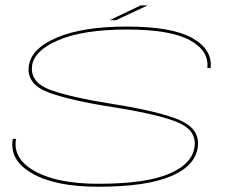

<svg xmlns="http://www.w3.org/2000/svg" viewBox="-20 -687 901 712"><path d="M345 5.5Q185.5 5.5 99.5 -43.8Q13.5 -93 27.5 -172H39.5Q26.5 -98 109.8 -51.8Q193 -5.5 345 -5.5Q521.5 -5.5 608.8 -43.2Q696 -81 702 -147Q707.5 -207 633.2 -235.8Q559 -264.5 397 -290Q240 -314.5 160 -344.2Q80 -374 86.5 -439Q93 -505.5 189.5 -547Q286 -588.5 450 -588.5Q616.5 -588.5 692.5 -546.2Q768.5 -504 761 -434.5H749Q755.5 -499 683.5 -538.2Q611.5 -577.5 450 -577.5Q288 -577.5 195.8 -537.8Q103.5 -498 98.5 -439.5Q93.5 -379.5 169.8 -352.5Q246 -325.5 400 -301Q569.5 -274 644.2 -242.5Q719 -211 714 -147.5Q708.5 -74.5 616.2 -34.5Q524 5.5 345 5.5ZM386.5 -612 501.5 -667H527.5L409.5 -612Z"/></svg>

Font: Anybody UltraExpanded Thin
Style: Italic
Weight: 100
Width: 9
Italic angle: -10°
Designer: Tyler Finck
Foundry: Etcetera Type Company
Version: Version 1.010; ttfautohint (v1.8.3) -l 8 -r 50 -G 200 -x 14 